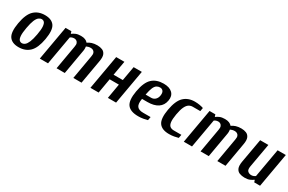

<svg xmlns="http://www.w3.org/2000/svg" viewBox="101 -1466 3651 2431"><g transform="rotate(30 1926.5 -250.0)"><path d="M238 10Q141 10 100 -49Q59 -108 84 -250Q109 -393 170.5 -451.5Q232 -510 329 -510Q427 -510 468 -451.5Q509 -393 484 -250Q459 -108 397.5 -49Q336 10 238 10ZM249 -55Q272 -55 293 -71.5Q314 -88 332 -130.5Q350 -173 364 -250Q378 -328 374.5 -370Q371 -412 356 -428.5Q341 -445 318 -445Q296 -445 274.5 -428.5Q253 -412 235.5 -370Q218 -328 204 -250Q190 -173 193 -130.5Q196 -88 211.5 -71.5Q227 -55 249 -55Z M545 0 633 -500H718L727 -470H732Q751 -485 780 -497.5Q809 -510 854 -510Q892 -510 917 -499.5Q942 -489 957 -470Q983 -489 1016 -499.5Q1049 -510 1094 -510Q1134 -510 1166 -497Q1198 -484 1213 -449.5Q1228 -415 1216 -350L1155 0H1035L1096 -350Q1103 -385 1095 -404.5Q1087 -424 1071 -432Q1055 -440 1037 -440Q1018 -440 1002.5 -435.5Q987 -431 974 -425Q976 -414 976 -393.5Q976 -373 971 -350L910 0H790L851 -350Q858 -385 850 -404.5Q842 -424 827 -432Q812 -440 797 -440Q778 -440 762.5 -434Q747 -428 739 -420L665 0Z M1285 0 1373 -500H1493L1456 -290H1591L1628 -500H1748L1660 0H1540L1577 -215H1442L1405 0Z M1988 10Q1872 10 1828 -49Q1784 -108 1809 -250Q1834 -393 1896.5 -451.5Q1959 -510 2064 -510Q2150 -510 2192.5 -468Q2235 -426 2222 -355Q2209 -280 2152 -242.5Q2095 -205 2001 -205H1921Q1907 -126 1931.5 -93Q1956 -60 2020 -60H2130L2121 -10Q2098 -3 2062 3.5Q2026 10 1988 10ZM1933 -275H2013Q2047 -275 2071 -296.5Q2095 -318 2102 -355Q2110 -400 2094 -422.5Q2078 -445 2048 -445Q2021 -445 1999.5 -431.5Q1978 -418 1962 -381.5Q1946 -345 1933 -275Z M2438 10Q2333 10 2291 -49Q2249 -108 2274 -250Q2299 -393 2360.5 -451.5Q2422 -510 2519 -510Q2557 -510 2591 -504Q2625 -498 2646 -490L2637 -440H2527Q2497 -440 2471.5 -424Q2446 -408 2426.5 -366.5Q2407 -325 2394 -250Q2381 -175 2386.5 -134Q2392 -93 2413.5 -76.5Q2435 -60 2470 -60H2580L2571 -10Q2548 -3 2512 3.5Q2476 10 2438 10Z M2650 0 2738 -500H2823L2832 -470H2837Q2856 -485 2885 -497.5Q2914 -510 2959 -510Q2997 -510 3022 -499.5Q3047 -489 3062 -470Q3088 -489 3121 -499.5Q3154 -510 3199 -510Q3239 -510 3271 -497Q3303 -484 3318 -449.5Q3333 -415 3321 -350L3260 0H3140L3201 -350Q3208 -385 3200 -404.5Q3192 -424 3176 -432Q3160 -440 3142 -440Q3123 -440 3107.5 -435.5Q3092 -431 3079 -425Q3081 -414 3081 -393.5Q3081 -373 3076 -350L3015 0H2895L2956 -350Q2963 -385 2955 -404.5Q2947 -424 2932 -432Q2917 -440 2902 -440Q2883 -440 2867.5 -434Q2852 -428 2844 -420L2770 0Z M3543 10Q3501 10 3468 -3Q3435 -16 3420 -50.5Q3405 -85 3416 -150L3478 -500H3598L3536 -150Q3527 -98 3548.5 -79Q3570 -60 3600 -60Q3619 -60 3634.5 -66.5Q3650 -73 3659 -80L3733 -500H3853L3765 0H3680L3670 -30H3665Q3646 -15 3617 -2.5Q3588 10 3543 10Z"/></g></svg>

Font: Cuprum
Style: Bold Italic
Weight: 700
Italic angle: -10°
Designer: Jovanny Lemonad
Foundry: Jovanny Lemonad
Version: Version 3.000